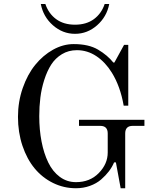

<svg xmlns="http://www.w3.org/2000/svg" viewBox="-20 -953 762 986"><path d="M189.5 -932.6H212.9Q229.5 -883.3 268.3 -854.7Q307.1 -826.2 365.2 -826.2Q423.3 -826.2 462.2 -854.7Q501 -883.3 517.6 -932.6H541Q528.3 -866.7 478.5 -823Q428.7 -779.3 365.2 -779.3Q301.8 -779.3 252 -823Q202.1 -866.7 189.5 -932.6ZM72.3 -353Q72.3 -430.7 96.7 -500.7Q121.1 -570.8 160.9 -619.9Q200.7 -668.9 252.4 -697.8Q304.2 -726.6 358.4 -726.6Q435.5 -726.6 483.4 -698.2Q532.7 -668.9 562 -631.8H567.4L617.2 -722.7H638.7V-410.2H615.2Q598.1 -509.3 554.2 -580.1Q521 -633.8 474.9 -664.6Q428.7 -695.3 375 -695.3Q332 -695.3 298.1 -674.8Q264.2 -654.3 242.9 -621.1Q221.7 -587.9 207.3 -542.7Q192.9 -497.6 187.3 -451.7Q181.6 -405.8 181.6 -356.4Q181.6 -286.6 193.4 -226.1Q205.1 -165.5 227.8 -118.7Q250.5 -71.8 287.1 -44.7Q323.7 -17.6 370.1 -17.6Q441.9 -17.6 487.5 -64.5Q533.2 -111.3 533.2 -169.9V-267.6Q533.2 -306.6 495.1 -306.6H385.7V-337.9H721.7V-306.6H661.1Q623 -306.6 623 -267.6V13.7H599.6L575.2 -119.1H565.9Q556.2 -95.7 539.6 -73.7Q522.9 -51.8 499.3 -31.2Q475.6 -10.7 441.9 1.5Q408.2 13.7 370.1 13.7Q307.6 13.7 252.4 -13.4Q197.3 -40.5 157.7 -88.4Q118.2 -136.2 95.2 -204.8Q72.3 -273.4 72.3 -353Z"/></svg>

Font: Theano Modern
Style: Regular
Weight: 400
Designer: Alexey Kryukov
Version: Version 2.00